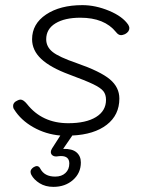

<svg xmlns="http://www.w3.org/2000/svg" viewBox="-20 -520 560 748"><path d="M484 -411Q484 -396 467 -387Q457 -383 452 -383Q441 -383 432 -395Q387 -451 293 -451Q232 -451 196 -429Q160 -407 160 -367Q160 -338 184.5 -318Q209 -298 279 -274Q371 -242 408 -211Q445 -180 445 -136Q445 -72 396 -34Q347 4 261 8Q261 10 259 12L226 60Q261 59 278 73.5Q295 88 295 113Q295 154 264.5 181Q234 208 188 208Q157 208 134.5 194Q112 180 102 161Q99 155 99 149Q99 140 110 132Q118 127 123 127Q132 127 137 137Q153 168 195 168Q220 168 235 154Q250 140 250 117Q250 88 218 88Q210 88 205 89Q193 91 185.5 86Q178 81 178 72Q178 66 183 58L215 8Q158 3 109.5 -24.5Q61 -52 35 -94Q31 -99 31 -107Q31 -121 47 -128Q54 -132 60 -132Q71 -132 85 -115Q144 -40 246 -40Q315 -40 354 -64Q393 -88 393 -131Q393 -152 382.5 -165Q372 -178 343 -192Q314 -206 249 -230Q176 -257 140.5 -290.5Q105 -324 105 -367Q105 -427 159.5 -463.5Q214 -500 301 -500Q352 -500 405 -478Q458 -456 480 -423Q484 -415 484 -411Z"/></svg>

Font: Kodchasan ExtraLight
Style: Italic
Weight: 275
Italic angle: -10°
Version: Version 1.000; ttfautohint (v1.6)